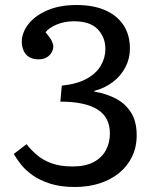

<svg xmlns="http://www.w3.org/2000/svg" viewBox="-20 -734 631 767"><path d="M279 13Q222 13 180 -0.5Q138 -14 109.5 -34.5Q81 -55 63 -78Q45 -101 35 -119L86 -158Q104 -135 128 -114.5Q152 -94 186.5 -81.5Q221 -69 270 -69Q321 -69 354 -86.5Q387 -104 403 -134Q419 -164 419 -201Q419 -266 369 -297Q319 -328 221 -328L227 -392Q287 -398 325.5 -419Q364 -440 382.5 -471.5Q401 -503 401 -538Q401 -585 370.5 -617Q340 -649 275 -649Q237 -649 205.5 -635.5Q174 -622 162 -605Q181 -583 187 -570Q193 -557 193 -548Q193 -536 186 -524Q179 -512 166 -504.5Q153 -497 134 -497Q110 -497 95 -507Q80 -517 73.5 -533.5Q67 -550 67 -567Q67 -603 93 -637Q119 -671 168.5 -692.5Q218 -714 286 -714Q352 -714 399.5 -693.5Q447 -673 473 -634Q499 -595 499 -540Q499 -500 481 -465.5Q463 -431 431 -406.5Q399 -382 357 -371V-368Q405 -360 443 -340Q481 -320 503.5 -284.5Q526 -249 526 -194Q526 -146 507.5 -108Q489 -70 456 -43Q423 -16 378 -1.5Q333 13 279 13Z"/></svg>

Font: Literata Variable Black
Style: Regular
Weight: 900
Designer: Latin by Veronika Burian and Jose Scaglione. Greek by Irene Vlachou. Cyrillic by Vera Evstafieva.
Foundry: TypeTogether
Version: Version 3.021